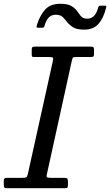

<svg xmlns="http://www.w3.org/2000/svg" viewBox="-60 -997 583 1017"><path d="M386.5 -840Q347.5 -840 328 -852Q308.5 -864 296 -879.5Q286.5 -892 273.5 -905.5Q260.5 -919 234 -919Q190.5 -919 175 -857Q172.5 -850 163.5 -850H142.5Q134 -850 133.8 -853.8Q133.5 -857.5 135.5 -865Q150 -912.5 177.8 -944.8Q205.5 -977 259.5 -977Q298.5 -977 318.2 -965.2Q338 -953.5 349 -937.5Q357.5 -925.5 368.2 -911.8Q379 -898 402.5 -898Q444 -898 460 -956Q461.5 -962 464 -964.5Q466.5 -967 473.5 -967H495Q502 -967 502.8 -964.5Q503.5 -962 502 -956Q488.5 -900.5 461.2 -870.2Q434 -840 386.5 -840ZM-40 -17V-41Q-40 -55 -25 -55H57Q74.5 -55 79.2 -58Q84 -61 87.5 -75.5L220 -674Q223.5 -688.5 219.8 -691.8Q216 -695 197 -695H121Q111.5 -695 109.8 -698Q108 -701 108 -710.5V-732Q108 -743.5 111 -746.8Q114 -750 125 -750H420Q430.5 -750 434.2 -747.2Q438 -744.5 438 -733V-711Q438 -700 434.2 -697.5Q430.5 -695 419 -695H342Q326.5 -695 324.5 -690.2Q322.5 -685.5 320 -673L188.5 -75Q185 -60.5 189.5 -57.8Q194 -55 212 -55H278Q294 -55 297 -50.5Q300 -46 300 -30V-19Q300 -8 297.5 -4Q295 0 284 0H-21Q-32.5 0 -36.2 -3Q-40 -6 -40 -17Z"/></svg>

Font: Besley*
Style: Italic
Weight: 400
Italic angle: -13°
Designer: Owen Earl
Foundry: indestructible type*
Version: Version 2.000; ttfautohint (v1.8.3)